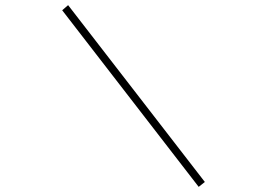

<svg xmlns="http://www.w3.org/2000/svg" viewBox="-20 -685 1040 747"><path d="M753 42 222 -645 245 -665 777 23Z"/></svg>

Font: Inconsolata UltraExpanded ExtraLight
Style: Regular
Weight: 200
Width: 9
Monospace: yes
Designer: Raph Levien, Cyreal, Brenton Simpson
Foundry: Raph Levien, Cyreal, Google
Version: Version 3.001; ttfautohint (v1.8.2.53-6de2)